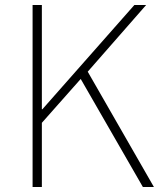

<svg xmlns="http://www.w3.org/2000/svg" viewBox="-20 -746 647 766"><path d="M110 0H147V-256L302 -431L550 0H594L330 -460L563 -726H516L149 -310H147V-726H110Z"/></svg>

Font: Source Han Sans JP ExtraLight
Style: Regular
Weight: 250
Designer: Ryoko NISHIZUKA 西塚涼子 (kana, bopomofo & ideographs); Paul D. Hunt (Latin, Greek & Cyrillic); Sandoll Communications 산돌커뮤니
Foundry: Adobe
Version: Version 2.001;hotconv 1.0.107;makeotfexe 2.5.65593